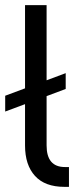

<svg xmlns="http://www.w3.org/2000/svg" viewBox="-29 -727 321 747"><path d="M226.6 -380.9 152.3 -353V-161.1Q152.3 -77.1 223.6 -77.1H239.3V0H221.7Q146 0 107.2 -42.5Q68.4 -85 68.4 -161.1V-321.8L-8.8 -293V-354.5L68.4 -383.3V-707H152.3V-414.6L226.6 -442.4Z"/></svg>

Font: Pretendard GOV
Style: Regular
Weight: 400
Designer: Base glyphs from Inter by Rasmus Andersson; Hangeul glyphs from Noto Sans CJK(Source Han Sans) by Jang Soo-young and Kan
Foundry: Kil Hyung-jin
Version: Version 1.309